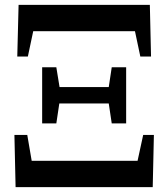

<svg xmlns="http://www.w3.org/2000/svg" viewBox="-20 -767 689 787"><path d="M43.9 0 39.1 -213.9H91.8L109.9 -107.9H543.9L566.9 -213.9H610.8L606 0ZM50.8 -535.2 56.2 -747.1H594.2L599.1 -535.2H555.2L533.2 -639.2H116.2L94.2 -535.2ZM438 -261.2 425.8 -342.8H223.1L210.9 -261.2H152.8V-491.2H210.9L224.1 -410.2H425.8L438 -491.2H497.1V-261.2Z"/></svg>

Font: Source Han Serif TW Heavy
Style: Regular
Weight: 900
Designer: Ryoko NISHIZUKA Ë•øÂ°öÊ∂ºÂ≠ê (kana & ideographs); Frank Grie√ühammer (Latin, Greek & Cyrillic); Wenlong ZHANG Âº†ÊñáÈæô 
Foundry: Adobe
Version: Version 2.003;hotconv 1.1.1;makeotfexe 2.6.0